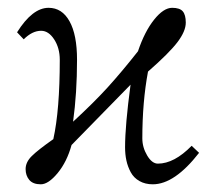

<svg xmlns="http://www.w3.org/2000/svg" viewBox="-20 -462 538 494"><path d="M301.8 -83C301.8 -71 302.9 -59.7 305.2 -49.1C307.5 -38.5 311.2 -28.4 316.4 -18.8C321.6 -9.2 329.1 -1.6 338.9 3.9C348.6 9.4 360 12.2 373 12.2C410.5 12.2 450.2 -14.8 492.2 -68.8L473.1 -86.9C443.2 -56.3 414.2 -41 386.2 -41C376.1 -41 366.9 -48 358.6 -62C350.3 -76 346.2 -90.7 346.2 -106C346.2 -168.5 351.1 -225.7 360.8 -277.8C397.3 -309.7 422.6 -335 436.8 -353.8C450.9 -372.5 458 -389.2 458 -403.8C458 -417.2 455.4 -426.8 450.2 -432.9C445 -438.9 435.9 -441.9 422.9 -441.9C408.2 -441.9 392.7 -431.7 376.5 -411.4C360.2 -391 346.4 -363.9 335 -330.1C307.3 -294.9 281.4 -264.1 257.3 -237.5C233.2 -211 203.5 -181.5 168 -148.9C174.8 -198.1 178.2 -251.1 178.2 -308.1C178.2 -351.1 171.8 -384.1 158.9 -407.2C146.1 -430.3 128.1 -441.9 105 -441.9C77.3 -441.9 50.3 -420.9 23.9 -378.9L41 -360.8C55.7 -375.5 70.6 -382.8 85.9 -382.8C98.6 -382.8 109.8 -375.4 119.4 -360.6C129 -345.8 133.8 -328.3 133.8 -308.1C133.8 -222.2 128.3 -154.1 117.2 -104C90.8 -85.4 72.3 -71 61.8 -60.5C51.2 -50.1 45.9 -38.9 45.9 -26.9C45.9 -15.8 49.1 -6.5 55.4 1C61.8 8.5 71.6 12.2 85 12.2C98 12.2 112.5 2.5 128.4 -16.8C144.4 -36.2 156.2 -60.2 164.1 -88.9L315.9 -244.1C306.5 -174.2 301.8 -120.4 301.8 -83Z"/></svg>

Font: Linux Biolinum G
Style: Bold
Weight: 700
Designer: Philipp H. Poll
Foundry: Philipp H. Poll
Version: Version 1.1.0